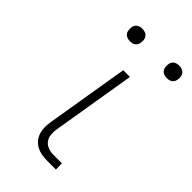

<svg xmlns="http://www.w3.org/2000/svg" viewBox="-219 -778 847 847"><g transform="rotate(45 204.5 -354.5)"><path d="M256 0Q238 0 220.5 -3Q203 -6 188 -14Q173 -22 162.5 -35Q152 -48 147 -64Q142 -80 142 -98Q142 -116 145 -133L209 -520H251L186 -127Q183 -110 185 -92.5Q187 -75 196.5 -62.5Q206 -50 222 -44Q238 -38 256 -38H308L309 0ZM370 -631Q360 -631 351.5 -634Q343 -637 337.5 -644Q332 -651 331 -660.5Q330 -670 331 -680Q332 -686 335 -692Q338 -698 344 -702Q350 -706 356.5 -707.5Q363 -709 369 -709Q379 -709 387.5 -706Q396 -703 401.5 -696Q407 -689 408.5 -679.5Q410 -670 408 -660Q407 -654 404 -648Q401 -642 395.5 -638Q390 -634 383 -632.5Q376 -631 370 -631ZM140 -631Q130 -631 121.5 -634Q113 -637 107.5 -644Q102 -651 101 -660.5Q100 -670 101 -680Q102 -686 105 -692Q108 -698 114 -702Q120 -706 126.5 -707.5Q133 -709 139 -709Q149 -709 157.5 -706Q166 -703 171.5 -696Q177 -689 178.5 -679.5Q180 -670 178 -660Q177 -654 174 -648Q171 -642 165.5 -638Q160 -634 153 -632.5Q146 -631 140 -631Z"/></g></svg>

Font: Iosevka Aile XLt Obl
Style: Regular
Weight: 200
Italic angle: -9°
Designer: Belleve Invis
Foundry: Belleve Invis
Version: Version 31.1.0; ttfautohint (v1.8.4)